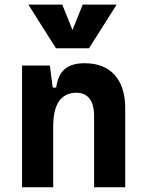

<svg xmlns="http://www.w3.org/2000/svg" viewBox="-20 -796 626 816"><path d="M379.9 0H512.2V-336.9C512.2 -458 449.7 -527.3 340.3 -527.3C263.2 -527.3 228.5 -493.2 218.8 -423.8H204.1L191.9 -517.6H73.7V0H206.1V-258.3C206.1 -354.5 239.7 -401.9 305.7 -401.9C353 -401.9 379.9 -366.7 379.9 -304.2ZM217.8 -590.8H358.4L475.6 -776.4H331.5L288.1 -668.5L244.6 -776.4H100.6Z"/></svg>

Font: Cascadia Mono NF
Style: Bold
Weight: 700
Monospace: yes
Designer: Aaron Bell
Foundry: Saja Typeworks
Version: Version 2404.023